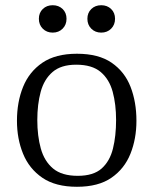

<svg xmlns="http://www.w3.org/2000/svg" viewBox="-20 -706 588 736"><path d="M275 10Q193 10 142.5 -24.5Q92 -59 68.5 -116.5Q45 -174 45 -243Q45 -315 68.5 -373Q92 -431 142.5 -465.5Q193 -500 275 -500Q358 -500 408 -465.5Q458 -431 480.5 -373Q503 -315 503 -243Q503 -174 480 -116.5Q457 -59 407 -24.5Q357 10 275 10ZM278 -32Q338 -32 369.5 -60Q401 -88 413 -136.5Q425 -185 425 -246Q425 -306 412 -354Q399 -402 366 -430Q333 -458 272 -458Q214 -458 181.5 -430Q149 -402 136 -354Q123 -306 123 -246Q123 -185 136.5 -136.5Q150 -88 183.5 -60Q217 -32 278 -32ZM182 -581Q159 -581 144 -596Q129 -611 129 -634Q129 -657 144 -671.5Q159 -686 182 -686Q205 -686 220 -671.5Q235 -657 235 -634Q235 -611 220 -596Q205 -581 182 -581ZM368 -581Q345 -581 330 -596Q315 -611 315 -634Q315 -657 330 -671.5Q345 -686 368 -686Q391 -686 406 -671.5Q421 -657 421 -634Q421 -611 406 -596Q391 -581 368 -581Z"/></svg>

Font: Manuale Light
Style: Regular
Weight: 300
Designer: Eduardo Tunni / Pablo Cosgaya
Foundry: Eduardo Tunni / Pablo Cosgaya
Version: Version 1.002